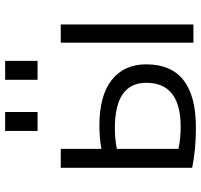

<svg xmlns="http://www.w3.org/2000/svg" viewBox="-38 -740 787 752"><g transform="rotate(-90 356.0 -363.5)"><path d="M419.9 -610.4V-737.3H494.1V-610.4ZM219.7 -610.4V-737.3H293.9V-610.4ZM565.4 0V-519.5H636.7V0ZM75.2 -519.5H149.4V-360.4Q192.4 -368.2 240.2 -368.2Q358.4 -368.2 419.4 -319.8Q480.5 -271.5 480.5 -184.6Q480.5 10.7 230.5 9.8Q147.5 9.8 75.2 -4.9ZM149.4 -299.8V-58.6Q190.4 -49.8 235.4 -49.8Q408.2 -49.8 408.2 -184.6Q408.2 -307.6 230.5 -307.6Q187.5 -307.6 149.4 -299.8Z"/></g></svg>

Font: Gen Shin Gothic Normal
Style: Regular
Weight: 300
Designer: [Source Han Sans]
Ryoko NISHIZUKA  (kana & ideographs); Paul D. Hunt (Latin, Greek & Cyrillic); Wenlong ZHANG  (bopomofo
Version: Version 1.002.20150607